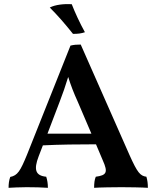

<svg xmlns="http://www.w3.org/2000/svg" viewBox="-20 -895 748 918"><path d="M386 -741C361 -786 339 -834 323 -875C287 -877 245 -873 218 -859C256 -821 290 -782 329 -733C353 -733 369 -735 386 -741ZM680 -50C650 -54 637 -70 600 -152L366 -682C346 -682 334 -681 317 -677L109 -155C77 -77 64 -56 29 -49C23 -33 21 -15 21 3C40 2 74 0 107 0C140 0 186 1 209 3C209 -17 206 -35 201 -50C150 -55 140 -83 165 -148L185 -200C264 -204 357 -205 439 -205L472 -127C497 -71 490 -57 438 -50C432 -36 430 -19 430 3C455 1 529 0 561 0C593 0 661 1 687 3C687 -17 685 -33 680 -50ZM207 -256 265 -408C280 -447 293 -484 306 -527C319 -486 332 -452 352 -408L417 -256Z"/></svg>

Font: Vollkorn Semibold
Style: Regular
Weight: 600
Designer: Friedrich Althausen
Foundry: Friedrich Althausen
Version: Version 4.015;PS 004.015;hotconv 1.0.88;makeotf.lib2.5.64775